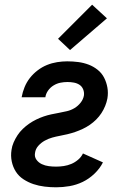

<svg xmlns="http://www.w3.org/2000/svg" viewBox="-20 -789 540 817"><path d="M219 8Q194 8 169.5 5Q145 2 122.5 -5.5Q100 -13 80 -26Q60 -39 47.5 -58.5Q35 -78 30 -102Q25 -126 29 -151Q31 -167 38 -183Q45 -199 54.5 -213.5Q64 -228 77 -240.5Q90 -253 104.5 -263Q119 -273 134.5 -280.5Q150 -288 166 -293.5Q182 -299 198.5 -302.5Q215 -306 231.5 -309Q248 -312 265 -316Q282 -320 297 -329Q312 -338 323 -352Q334 -366 337 -382Q339 -396 334 -408.5Q329 -421 318.5 -428Q308 -435 294.5 -437.5Q281 -440 267 -440Q252 -440 237 -437Q222 -434 208 -425.5Q194 -417 184.5 -403.5Q175 -390 173 -375H72Q76 -397 84.5 -418Q93 -439 107 -457Q121 -475 140 -489.5Q159 -504 180 -512.5Q201 -521 223 -524.5Q245 -528 266 -528Q290 -528 313 -525Q336 -522 357 -514Q378 -506 395.5 -492Q413 -478 423 -458.5Q433 -439 437 -416.5Q441 -394 437 -370Q434 -354 427.5 -338Q421 -322 411.5 -307.5Q402 -293 389.5 -280.5Q377 -268 362.5 -258Q348 -248 332 -240.5Q316 -233 300 -227.5Q284 -222 267.5 -218Q251 -214 234.5 -211Q218 -208 202 -203.5Q186 -199 170.5 -190.5Q155 -182 143 -168.5Q131 -155 129 -138Q126 -122 135 -109.5Q144 -97 158 -90.5Q172 -84 187.5 -82Q203 -80 219 -80Q235 -80 251.5 -82.5Q268 -85 283.5 -91.5Q299 -98 312.5 -109.5Q326 -121 333 -136L418 -98Q405 -72 382 -50Q359 -28 332 -15Q305 -2 276 3Q247 8 219 8ZM278 -576 227 -624 372 -769 435 -711Z"/></svg>

Font: Iosevka Curly Semibold
Style: Italic
Weight: 600
Italic angle: -9°
Monospace: yes
Designer: Belleve Invis
Foundry: Belleve Invis
Version: Version 22.1.2; ttfautohint (v1.8.4)